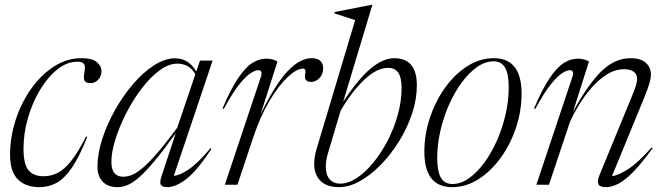

<svg xmlns="http://www.w3.org/2000/svg" viewBox="-20 -762 2736 792"><path d="M299.5 -507.5Q256 -507.5 216.2 -475.5Q176.5 -443.5 145 -391Q113.5 -338.5 95.2 -275Q77 -211.5 77 -149Q77 -84 97.8 -59.5Q118.5 -35 160 -35Q189.5 -35 216.8 -48.2Q244 -61.5 272.8 -97Q301.5 -132.5 335 -199L340 -197.5Q307 -114.5 276 -69.5Q245 -24.5 212.5 -7.2Q180 10 142.5 10Q86 10 53.8 -22Q21.5 -54 21.5 -123Q21.5 -197 44.8 -268Q68 -339 109 -396.5Q150 -454 203 -488Q256 -522 316 -522Q360 -522 379.2 -506Q398.5 -490 398.5 -467.5Q398.5 -447.5 385.2 -433.2Q372 -419 353 -419Q335 -419 329.2 -428.5Q323.5 -438 328 -463Q333 -488 326.5 -497.8Q320 -507.5 299.5 -507.5Z M647 -37.5 705 -212.5Q654 -141.5 617.2 -97.5Q580.5 -53.5 553.5 -30.2Q526.5 -7 505.8 1.5Q485 10 466 10Q425 10 403.5 -12.8Q382 -35.5 382 -74.5Q382 -126.5 401.2 -187Q420.5 -247.5 453.5 -306.5Q486.5 -365.5 528 -414.2Q569.5 -463 614.8 -492.2Q660 -521.5 702.5 -521.5Q757.5 -521.5 789.5 -467.5L805 -512H857L697 -36.5Q722 -38.5 759.8 -64.2Q797.5 -90 848.5 -151L852.5 -148.5Q795 -60 750.5 -25Q706 10 669.5 10Q649.5 10 643.5 0.2Q637.5 -9.5 647 -37.5ZM439.5 -94.5Q439.5 -33 488.5 -33Q505 -33 523.2 -40Q541.5 -47 566.5 -67.5Q591.5 -88 626.5 -128.2Q661.5 -168.5 711 -235L786 -456Q770.5 -481 752 -490.2Q733.5 -499.5 712 -499.5Q675.5 -499.5 637.2 -471Q599 -442.5 563.8 -396Q528.5 -349.5 500.5 -294.8Q472.5 -240 456 -187.2Q439.5 -134.5 439.5 -94.5Z M1056.5 -446Q1065 -472.5 1045 -472.5Q1034.5 -472.5 1015.2 -461Q996 -449.5 968 -415.2Q940 -381 903 -312.5L898 -315Q933 -397 963.5 -441.5Q994 -486 1022 -503Q1050 -520 1077.5 -520Q1093 -520 1103.5 -517Q1114 -514 1124.5 -508.5L1055 -290.5Q1116 -415.5 1166.8 -468.8Q1217.5 -522 1265.5 -522Q1290 -522 1301.5 -510.5Q1313 -499 1313 -481Q1313 -456 1297.8 -440Q1282.5 -424 1263 -424Q1234 -424 1238.5 -454Q1241 -469 1238.8 -474Q1236.5 -479 1230 -479Q1204 -479 1166.8 -444.2Q1129.5 -409.5 1091.8 -346.2Q1054 -283 1025 -196.5L959.5 0H907.5Z M1445 -679Q1430.5 -684 1405.8 -691.8Q1381 -699.5 1359 -707L1360.5 -712.5L1511.5 -742H1516L1395.5 -342Q1460 -439.5 1510.8 -480.8Q1561.5 -522 1606 -522Q1699.5 -522 1699.5 -410Q1699.5 -352.5 1679.8 -293.2Q1660 -234 1626.5 -179.8Q1593 -125.5 1551.2 -82.8Q1509.5 -40 1465 -15Q1420.5 10 1378.5 10Q1328.5 10 1302.2 -15.8Q1276 -41.5 1276 -87Q1276 -115 1286.5 -149.5ZM1333 -130.5Q1324 -100.5 1324 -74Q1324 -40.5 1339.8 -22.5Q1355.5 -4.5 1383.5 -4.5Q1416.5 -4.5 1451.8 -27.8Q1487 -51 1520 -91.2Q1553 -131.5 1579.2 -182.2Q1605.5 -233 1621 -289Q1636.5 -345 1636.5 -399Q1636.5 -442 1623 -462Q1609.5 -482 1580 -482Q1533.5 -482 1481.5 -432Q1429.5 -382 1385 -305Z M2016.5 -522Q2131.5 -522 2131.5 -376Q2131.5 -303.5 2108.2 -234.5Q2085 -165.5 2044.8 -110.2Q2004.5 -55 1953.2 -22.5Q1902 10 1845.5 10Q1730.5 10 1730.5 -136Q1730.5 -208.5 1753.8 -277.5Q1777 -346.5 1817 -401.8Q1857 -457 1908.5 -489.5Q1960 -522 2016.5 -522ZM1846 -3Q1880.5 -3 1914 -26.5Q1947.5 -50 1977.2 -90.2Q2007 -130.5 2029.8 -182Q2052.5 -233.5 2065.5 -290Q2078.5 -346.5 2078.5 -402Q2078.5 -457.5 2063.2 -483.2Q2048 -509 2016 -509Q1981.5 -509 1948 -485.5Q1914.5 -462 1884.8 -421.8Q1855 -381.5 1832.2 -330Q1809.5 -278.5 1796.5 -222Q1783.5 -165.5 1783.5 -110Q1783.5 -54.5 1798.8 -28.8Q1814 -3 1846 -3Z M2188 -312.5 2183 -315Q2218 -397 2248.5 -441.5Q2279 -486 2307 -503Q2335 -520 2362.5 -520Q2378 -520 2388.5 -517Q2399 -514 2409.5 -508.5L2343.5 -300Q2401 -407.5 2457.5 -464.8Q2514 -522 2581 -522Q2623 -522 2644 -503Q2665 -484 2665 -455.5Q2665 -439.5 2659.2 -419.2Q2653.5 -399 2635 -353.5L2504.5 -35.5Q2530.5 -38 2572 -65Q2613.5 -92 2668 -154L2672 -151Q2627.5 -89 2593 -53.8Q2558.5 -18.5 2531 -4.2Q2503.5 10 2479.5 10Q2454 10 2448.5 -2.5Q2443 -15 2453 -40L2579.5 -347.5Q2596.5 -387.5 2602.2 -406.2Q2608 -425 2608 -435.5Q2608 -457.5 2593 -467Q2578 -476.5 2555 -476.5Q2517.5 -476.5 2483.2 -454.8Q2449 -433 2419.8 -399.5Q2390.5 -366 2368 -328.8Q2345.5 -291.5 2331.5 -260.5L2244.5 0H2192.5L2341.5 -446Q2350 -472.5 2330 -472.5Q2319.5 -472.5 2300.2 -461Q2281 -449.5 2253 -415.2Q2225 -381 2188 -312.5Z"/></svg>

Font: Newsreader Display Light
Style: Italic
Weight: 300
Italic angle: -17°
Designer: Hugues Gentile
Foundry: Production Type
Version: Version 1.001